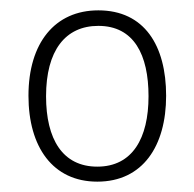

<svg xmlns="http://www.w3.org/2000/svg" viewBox="-20 -744 374 371"><path d="M301 -559C301 -656 259 -724 170 -724C86 -724 35 -661 35 -559C35 -460 82 -393 168 -393C256 -393 301 -462 301 -559ZM69 -558C69 -646 106 -694 170 -694C239 -694 267 -638 267 -558C267 -477 236 -422 168 -422C101 -422 69 -475 69 -558Z"/></svg>

Font: Noto Sans Myanmar SemiCondensed ExtraLight
Style: Regular
Weight: 200
Width: 4
Designer: Monotype Design Team
Foundry: Monotype Imaging Inc.
Version: Version 2.107